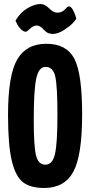

<svg xmlns="http://www.w3.org/2000/svg" viewBox="-20 -927 449 956"><path d="M57 -824Q81 -865 116.5 -886Q152 -907 182 -907Q203 -907 224.5 -885.5Q246 -864 264 -864Q283 -864 293.5 -872Q304 -880 310.5 -887.5Q317 -895 324 -895Q333 -895 342 -879.5Q351 -864 356 -848L360 -833Q354 -825 343 -812.5Q332 -800 301 -779Q270 -758 242 -758Q216 -758 198 -779Q180 -800 163 -800Q146 -800 130 -784.5Q114 -769 109 -769Q96 -769 83 -782.5Q70 -796 64 -810ZM20 -354Q20 -552 65.5 -630.5Q111 -709 211 -709Q311 -709 350 -635Q389 -561 389 -358Q389 -152 345 -71.5Q301 9 200 9Q131 9 94 -20Q57 -49 38.5 -127.5Q20 -206 20 -354ZM148 -329Q148 -203 159 -155Q170 -107 206 -107Q242 -107 254 -161.5Q266 -216 266 -354Q266 -495 255.5 -544.5Q245 -594 207 -594Q173 -594 160.5 -536Q148 -478 148 -329Z"/></svg>

Font: Yanone Kaffeesatz Bold
Style: Regular
Weight: 700
Designer: Yanone (Cyrillic: Daniel Pouzeot)
Foundry: Yanone
Version: Version 1.003;PS 001.003;hotconv 1.0.88;makeotf.lib2.5.64775